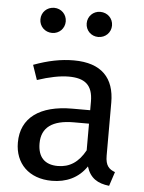

<svg xmlns="http://www.w3.org/2000/svg" viewBox="-55 -812 653 868"><g transform="rotate(5 272.0 -378.0)"><path d="M213 12C277 12 333 -12 370 -67C386 -15 420 6 473 12L494 -52C467 -62 450 -77 450 -123V-364C450 -474 392 -539 265 -539C206 -539 148 -527 83 -503L106 -436C160 -454 209 -464 248 -464C321 -464 358 -436 358 -360V-321H277C130 -321 45 -260 45 -147C45 -53 108 12 213 12ZM289 -260H358V-139C328 -84 288 -57 234 -57C174 -57 143 -90 143 -152C143 -224 192 -260 289 -260ZM365 -654C398 -654 423 -679 423 -711C423 -743 398 -768 365 -768C333 -768 308 -743 308 -711C308 -679 333 -654 365 -654ZM98 -711C98 -679 123 -654 156 -654C188 -654 213 -679 213 -711C213 -743 188 -768 156 -768C123 -768 98 -743 98 -711Z"/></g></svg>

Font: FiraGO Unicode
Style: Regular
Weight: 400
Designer: bBox Type
Foundry: bBox Type GmbH
Version: Version 1.001;PS 001.001;hotconv 1.0.88;makeotf.lib2.5.64775